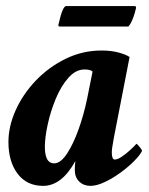

<svg xmlns="http://www.w3.org/2000/svg" viewBox="-20 -605 491 633"><path d="M122.1 7.8Q68.4 7.8 38.1 -32.2Q7.8 -72.3 7.8 -136.7Q7.8 -188.5 31.7 -241.7Q55.7 -294.9 98.1 -339.4Q140.6 -383.8 196.3 -411.1Q252 -438.5 315.4 -438.5Q346.7 -438.5 371.6 -431.6Q396.5 -424.8 407.2 -417L355.5 -151.4Q351.6 -128.9 350.1 -119.6Q348.6 -110.4 348.6 -102.5Q348.6 -79.1 358.4 -79.1Q368.2 -79.1 382.3 -88.9Q396.5 -98.6 410.2 -111.3Q423.8 -124 429.7 -130.9Q431.6 -130.9 439.9 -121.1Q448.2 -111.3 448.2 -107.4Q442.4 -94.7 423.3 -75.2Q404.3 -55.7 378.4 -36.6Q352.5 -17.6 325.7 -4.9Q298.8 7.8 278.3 7.8Q255.9 7.8 241.2 -6.3Q226.6 -20.5 226.6 -44.9Q226.6 -52.7 227.1 -60.1Q227.5 -67.4 228.5 -74.2Q183.6 7.8 122.1 7.8ZM158.2 -66.4Q179.7 -66.4 200.7 -98.1Q221.7 -129.9 239.3 -179.2Q256.8 -228.5 267.6 -281.2L285.2 -369.1Q278.3 -376 258.8 -376Q229.5 -376 205.1 -348.1Q180.7 -320.3 163.6 -278.8Q146.5 -237.3 137.2 -194.3Q127.9 -151.4 127.9 -121.1Q127.9 -66.4 158.2 -66.4ZM173.8 -528.3Q186.5 -585 198.2 -585H423.8Q430.7 -585 427.7 -575.2Q419.9 -543 409.2 -525.4L403.3 -517.6H176.8Q169.9 -517.6 173.8 -528.3Z"/></svg>

Font: Crimson Text
Style: Bold Italic
Weight: 700
Italic angle: -11°
Designer: Sebastian Kosch
Foundry: Sebastian Kosch
Version: Version 1.100; ttfautohint (v1.8.4)